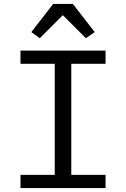

<svg xmlns="http://www.w3.org/2000/svg" viewBox="-20 -955 640 975"><path d="M84 0V-67H258V-631H84V-698H516V-631H342V-67H516V0ZM350 -935 461 -792 416 -761 299 -878 182 -761 139 -792 250 -935Z"/></svg>

Font: IBM Plex Mono
Style: Regular
Weight: 400
Monospace: yes
Designer: Mike Abbink, Paul van der Laan, Pieter van Rosmalen
Foundry: Bold Monday
Version: Version 2.3